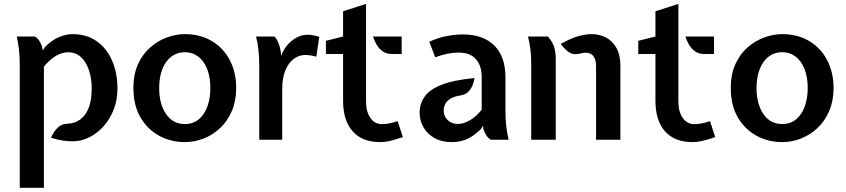

<svg xmlns="http://www.w3.org/2000/svg" viewBox="-20 -700 4238 962"><path d="M79 241V-373.5Q79 -414 75.2 -449.8Q71.5 -485.5 64 -517H155.5Q168.5 -508.5 177 -495.2Q185.5 -482 191.5 -465L194 -446.5L206.5 -465.5Q243 -501.5 278 -515.2Q313 -529 343.5 -529Q414.5 -529 465 -493.2Q515.5 -457.5 542 -395.5Q568.5 -333.5 568.5 -255.5Q568.5 -199.5 550 -151.8Q531.5 -104 499.8 -68.2Q468 -32.5 427.8 -12.2Q387.5 8 344 8Q319.5 8 294.5 4.2Q269.5 0.5 235.5 -10Q249 -40.5 268.8 -60Q288.5 -79.5 317 -80Q356 -81.5 383.2 -102.2Q410.5 -123 425 -161.8Q439.5 -200.5 439.5 -255.5Q439.5 -306.5 425.8 -348Q412 -389.5 385.8 -413.8Q359.5 -438 322 -438Q291 -438 261 -420.5Q231 -403 200 -366.5V241Z M906 12Q836.5 12 778 -19.5Q719.5 -51 684 -111.5Q648.5 -172 648.5 -259Q648.5 -328.5 672 -379.5Q695.5 -430.5 733.8 -463.5Q772 -496.5 817.2 -512.8Q862.5 -529 906 -529Q984 -529 1042 -494Q1100 -459 1131.8 -398Q1163.5 -337 1163.5 -259Q1163.5 -195 1142 -144.5Q1120.5 -94 1083.8 -59.2Q1047 -24.5 1001 -6.2Q955 12 906 12ZM906 -78.5Q948.5 -78.5 977 -103Q1005.5 -127.5 1019.8 -168.5Q1034 -209.5 1034 -259Q1034 -313.5 1018 -354Q1002 -394.5 973.2 -416.5Q944.5 -438.5 906 -438.5Q867.5 -438.5 838.5 -416.5Q809.5 -394.5 793.5 -354Q777.5 -313.5 777.5 -259Q777.5 -179.5 811.8 -129Q846 -78.5 906 -78.5Z M1279 0V-372Q1279 -407 1275.5 -444.5Q1272 -482 1263 -517H1355Q1366 -506.5 1374.5 -486Q1383 -465.5 1387 -440.5L1388 -419L1397.5 -440.5Q1417.5 -480 1451.5 -503Q1485.5 -526 1520.5 -526Q1535 -526 1549 -523.2Q1563 -520.5 1579.5 -515.5L1565 -416Q1546.5 -421 1533.8 -422.8Q1521 -424.5 1510 -424.5Q1477.5 -424.5 1451 -404.2Q1424.5 -384 1409.2 -346Q1394 -308 1394 -254.5V0Z M1885 12Q1795 12 1747 -42Q1699 -96 1699 -195.5V-429.5H1613V-495.5L1699 -517V-643.5L1814 -680.5V-191Q1814 -140 1836 -109Q1858 -78 1893.5 -78Q1910 -78 1928.2 -81.2Q1946.5 -84.5 1972.5 -93L1998.5 -13Q1961 -0.5 1935.2 5.8Q1909.5 12 1885 12ZM1943 -429.5Q1916 -429.5 1897.5 -442.8Q1879 -456 1867.2 -476Q1855.5 -496 1849 -517H1992.5V-429.5Z M2242.5 12Q2193 12 2157 -8.2Q2121 -28.5 2101.8 -62.2Q2082.5 -96 2082.5 -135.5Q2082.5 -180.5 2107.8 -216.2Q2133 -252 2193 -275.5Q2253 -299 2357.5 -309Q2354.5 -289.5 2347 -271Q2339.5 -252.5 2325.2 -239.2Q2311 -226 2288 -222Q2255.5 -217 2237 -205.5Q2218.5 -194 2210.8 -178.8Q2203 -163.5 2203 -146Q2203 -118 2222.8 -98.5Q2242.5 -79 2273 -79Q2304 -79 2335.2 -97.8Q2366.5 -116.5 2393.5 -150V-315Q2393.5 -370 2364.8 -403.2Q2336 -436.5 2277.5 -436.5Q2252 -436.5 2224.2 -431.2Q2196.5 -426 2160.5 -413L2131 -491Q2177 -512 2220.5 -519.8Q2264 -527.5 2298.5 -527.5Q2401 -527.5 2456.8 -471.8Q2512.5 -416 2512.5 -312V-143.5Q2512.5 -103.5 2516.5 -67.8Q2520.5 -32 2528.5 0H2439Q2425.5 -8 2417 -21.5Q2408.5 -35 2402.5 -50.5L2400.5 -69.5L2388.5 -52Q2346.5 -12.5 2313.2 -0.2Q2280 12 2242.5 12Z M2966.5 0V-370.5Q2966.5 -399 2954 -417.5Q2941.5 -436 2914 -436Q2903.5 -436 2894.5 -433.5Q2885.5 -431 2871.5 -429Q2846 -426 2826.2 -441.5Q2806.5 -457 2789.5 -480Q2840.5 -508.5 2877.2 -518.8Q2914 -529 2946 -529Q2982.5 -529 3015.2 -512.5Q3048 -496 3068.2 -460.5Q3088.5 -425 3088.5 -368V0ZM2641.5 0V-391Q2641.5 -419 2637.8 -450.5Q2634 -482 2625.5 -517H2725Q2749 -490 2756.8 -463.5Q2764.5 -437 2764.5 -407V0Z M3450 12Q3360 12 3312 -42Q3264 -96 3264 -195.5V-429.5H3178V-495.5L3264 -517V-643.5L3379 -680.5V-191Q3379 -140 3401 -109Q3423 -78 3458.5 -78Q3475 -78 3493.2 -81.2Q3511.5 -84.5 3537.5 -93L3563.5 -13Q3526 -0.5 3500.2 5.8Q3474.5 12 3450 12ZM3508 -429.5Q3481 -429.5 3462.5 -442.8Q3444 -456 3432.2 -476Q3420.5 -496 3414 -517H3557.5V-429.5Z M3899 12Q3829.5 12 3771 -19.5Q3712.5 -51 3677 -111.5Q3641.5 -172 3641.5 -259Q3641.5 -328.5 3665 -379.5Q3688.5 -430.5 3726.8 -463.5Q3765 -496.5 3810.2 -512.8Q3855.5 -529 3899 -529Q3977 -529 4035 -494Q4093 -459 4124.8 -398Q4156.5 -337 4156.5 -259Q4156.5 -195 4135 -144.5Q4113.5 -94 4076.8 -59.2Q4040 -24.5 3994 -6.2Q3948 12 3899 12ZM3899 -78.5Q3941.5 -78.5 3970 -103Q3998.5 -127.5 4012.8 -168.5Q4027 -209.5 4027 -259Q4027 -313.5 4011 -354Q3995 -394.5 3966.2 -416.5Q3937.5 -438.5 3899 -438.5Q3860.5 -438.5 3831.5 -416.5Q3802.5 -394.5 3786.5 -354Q3770.5 -313.5 3770.5 -259Q3770.5 -179.5 3804.8 -129Q3839 -78.5 3899 -78.5Z"/></svg>

Font: Expletus Sans SemiBold
Style: Regular
Weight: 600
Version: Version 7.500